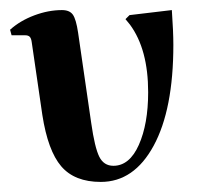

<svg xmlns="http://www.w3.org/2000/svg" viewBox="-20 -352 404 381"><path d="M274 -169Q274 -254 238 -303L229 -314L237 -322L321 -332Q324 -289 324 -263Q324 -135 285 -63Q246 9 180 9Q128 9 101.5 -22Q75 -53 64 -124L43 -268Q42 -276 39 -279Q36 -282 30 -282H3L0 -293Q20 -311 48 -321.5Q76 -332 103 -332Q118 -332 124.5 -323Q131 -314 135 -287L161 -108Q168 -59 177 -41Q186 -23 205 -23Q237 -23 255.5 -64.5Q274 -106 274 -169Z"/></svg>

Font: Katibeh
Style: Regular
Weight: 400
Designer: Arabic design by Kourosh Beigpour, Latin design by Eduardo Tunni, engineering by Lasse Fister
Version: Version 1.0010g